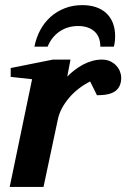

<svg xmlns="http://www.w3.org/2000/svg" viewBox="-20 -734 496 754"><path d="M456.1 -429.2Q456.1 -394.5 434.1 -377.2Q412.1 -359.9 360.8 -359.9L334 -414.1Q310.5 -402.3 289.3 -386Q268.1 -369.6 251.5 -350.1Q234.9 -330.6 223.1 -308.6Q211.4 -286.6 207 -264.2L150.9 0H18.1L106 -422.9L22 -432.1V-466.8L188 -500H256.8L244.1 -433.1Q257.3 -446.8 273.2 -459Q289.1 -471.2 306.6 -480.5Q324.2 -489.7 342.8 -494.9Q361.3 -500 379.9 -500Q399.4 -500 413.8 -492.9Q428.2 -485.8 437.5 -475.3Q446.8 -464.8 451.4 -452.4Q456.1 -439.9 456.1 -429.2ZM432.1 -591.8Q432.1 -581.5 430.9 -571Q429.7 -560.5 427.2 -550.8H374Q374 -590.8 350.1 -611.3Q326.2 -631.8 287.1 -631.8Q245.6 -631.8 214.1 -610.4Q182.6 -588.9 167 -550.8H115.2Q122.1 -586.4 138.4 -616.5Q154.8 -646.5 179 -668Q203.1 -689.5 234.6 -701.7Q266.1 -713.9 303.2 -713.9Q332.5 -713.9 356.2 -706.1Q379.9 -698.2 396.7 -682.9Q413.6 -667.5 422.9 -644.5Q432.1 -621.6 432.1 -591.8Z"/></svg>

Font: Charis SIL Viet
Style: Bold Italic
Weight: 700
Italic angle: -11°
Foundry: SIL International
Version: Version 5.000